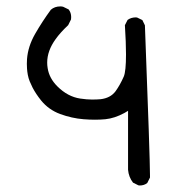

<svg xmlns="http://www.w3.org/2000/svg" viewBox="-20 -446 540 590"><path d="M409.2 124Q423.3 124 432.6 116.2L440.9 99.6Q440.9 97.7 440.9 93.3Q440.9 39.1 425.3 -368.2L417.5 -384.3L401.4 -392.1Q399.4 -392.6 397.5 -392.6Q382.8 -392.6 372.1 -384.8L363.8 -368.7Q367.2 -314.5 367.2 -278.8Q367.2 -227.1 360.4 -210.9Q349.1 -185.1 335 -165.5Q319.3 -144.5 288.6 -141.1Q277.3 -140.1 262.2 -140.1Q247.1 -140.1 226.6 -143.1Q188 -148.9 156.2 -180.7Q131.3 -205.6 126.5 -236.3Q125 -245.1 125 -253.4Q125 -290 150.9 -325.7Q165 -345.7 189.5 -368.7L198.2 -386.2Q198.7 -390.1 198.7 -393.6Q198.7 -407.2 190.9 -417L173.8 -425.3Q169.4 -426.3 165.5 -426.3Q147.9 -426.3 136.2 -416Q109.4 -379.4 87.6 -341.3Q65.9 -303.2 63 -264.2Q62.5 -256.3 62.5 -250Q62.5 -243.7 63 -235.4Q63.5 -227.1 65.4 -216.3Q67.4 -205.6 71.3 -196Q75.2 -186.5 80.1 -176.8Q90.3 -157.2 106.4 -137.2Q129.4 -108.9 164.6 -95.7Q200.7 -82.5 236.8 -79.6Q273.4 -76.7 303.7 -79.6Q332.5 -82.5 362.8 -99.1L373.5 -105.5V75.7Q375.5 98.1 388.7 115.2L405.3 123.5Q407.2 124 409.2 124Z"/></svg>

Font: Bakudai
Style: ExtraLight
Weight: 200
Version: Version 1.48